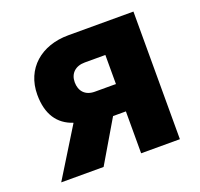

<svg xmlns="http://www.w3.org/2000/svg" viewBox="-98 -636 777 745"><g transform="rotate(-20 290.0 -263.5)"><path d="M34 0H209L311 -173H364V0H524V-527H255C143 -527 63 -459 63 -351C63 -270 97 -221 158 -201ZM277 -286C237 -286 216 -311 216 -347C216 -383 240 -406 279 -406H364V-286Z"/></g></svg>

Font: FIGSv2-sans-serif ExtraBold
Style: Regular
Weight: 800
Designer: Matt McInerney, Pablo Impallari, Rodrigo Fuenzalida,Mirko Velimirovic
Foundry: Matt McInerney, Pablo Impallari, Rodrigo Fuenzalida
Version: Version 4.021;hotconv 1.0.109;makeotfexe 2.5.65596